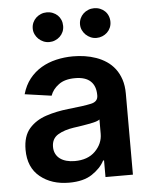

<svg xmlns="http://www.w3.org/2000/svg" viewBox="-54 -805 683 862"><g transform="rotate(-5 287.5 -374.5)"><path d="M40.5 -153.1Q40.5 -214.5 70.3 -248.6Q99.8 -282.3 147.4 -297.9Q171.2 -305.8 196 -310.9Q220.9 -316.1 247.5 -318.9Q284.1 -322.8 309.7 -326.3Q335.2 -329.9 351.2 -333.5Q382.5 -340.2 382.5 -367.9V-370Q382.5 -410.9 359.4 -432.5Q336.3 -454.2 290.1 -454.2Q242.5 -454.2 215.6 -433.6Q187.9 -413 178.3 -384.9L58.2 -402Q69.6 -442.1 92.3 -470.7Q115.1 -499.3 145.8 -517.4Q176.5 -535.5 213.2 -544Q250 -552.6 289.4 -552.6Q315.3 -552.6 341.8 -548.7Q368.3 -544.7 392.9 -536Q417.6 -527.3 439.1 -513Q460.6 -498.6 476.6 -477.8Q492.5 -457 501.8 -429Q511 -400.9 511 -365.1V0H387.4V-74.9H383.2Q374.3 -57.5 360.3 -42.8Q346.2 -28.1 326.7 -14.9Q288 11 223 11Q144.2 11 92.7 -30.9Q40.5 -73.2 40.5 -153.1ZM256.4 -83.5Q315.3 -83.5 348.7 -116.8Q382.8 -150.9 382.8 -195.7V-259.9Q375 -253.2 353 -248.2Q342 -245.7 330.1 -243.6Q318.2 -241.5 306.5 -239.5Q294.7 -237.6 284.1 -236Q273.4 -234.4 264.9 -233.3Q243.3 -230.1 225.7 -224.4Q208.1 -218.8 193.2 -209.9Q164.4 -192.5 164.4 -155.2Q164.4 -137.8 171.2 -124.3Q177.9 -110.8 190.2 -101.7Q202.4 -92.7 219.3 -88.1Q236.2 -83.5 256.4 -83.5ZM333.1 -692.5Q333.1 -707 338.6 -719.3Q344.1 -731.5 353.5 -740.4Q362.9 -749.3 375.4 -754.4Q387.8 -759.6 402 -759.6Q416.5 -759.6 429 -754.6Q441.4 -749.6 450.6 -740.8Q459.9 -731.9 465 -719.5Q470.2 -707 470.2 -692.5Q470.2 -678.3 464.8 -666Q459.5 -653.8 450.1 -644.9Q440.7 -636 428.3 -630.9Q415.8 -625.7 402 -625.7Q388.1 -625.7 375.7 -631Q363.3 -636.4 353.9 -645.4Q344.5 -654.5 338.8 -666.5Q333.1 -678.6 333.1 -692.5ZM188.9 -759.6Q203.5 -759.6 215.9 -754.6Q228.3 -749.6 237.6 -740.8Q246.8 -731.9 252 -719.5Q257.1 -707 257.1 -692.5Q257.1 -678.3 251.8 -666Q246.4 -653.8 237 -644.9Q227.6 -636 215.2 -630.9Q202.8 -625.7 188.9 -625.7Q175.1 -625.7 162.6 -631Q150.2 -636.4 140.8 -645.4Q131.4 -654.5 125.7 -666.5Q120 -678.6 120 -692.5Q120 -707 125.5 -719.3Q131 -731.5 140.4 -740.4Q149.9 -749.3 162.3 -754.4Q174.7 -759.6 188.9 -759.6Z"/></g></svg>

Font: Inter P Semi Bold
Style: Regular
Weight: 600
Designer: Rasmus Andersson
Foundry: rsms
Version: Version 3.018;git-588b23468